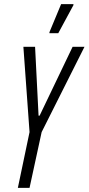

<svg xmlns="http://www.w3.org/2000/svg" viewBox="-20 -916 432 936"><path d="M67 0 124 -272 94 -688H151L168 -352H173L334 -688H392L183 -272L124 0ZM221 -754V-759L278 -896H338V-891L264 -754Z"/></svg>

Font: Saira UltraCondensed
Style: Italic
Weight: 400
Width: 1
Italic angle: -12°
Designer: Hector Gatti with collaboration of the Omnibus-Type team
Foundry: Omnibus-Type
Version: Version 1.101